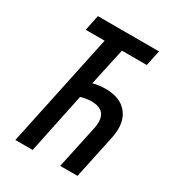

<svg xmlns="http://www.w3.org/2000/svg" viewBox="-172 -819 846 923"><g transform="rotate(30 250.5 -357.0)"><path d="M54 0 187 -628H82L100 -714H439L421 -628H283L238 -421Q272 -430 308 -430Q392 -430 430.5 -379Q469 -328 450 -240L399 0H303L354 -238Q376 -344 279 -344Q251 -344 220 -335L150 0Z"/></g></svg>

Font: Noto Sans ExtraCondensed Medium
Style: Italic
Weight: 500
Width: 2
Italic angle: -12°
Designer: Monotype Design Team
Foundry: Monotype Imaging Inc.
Version: Version 2.013; ttfautohint (v1.8.4.7-5d5b)